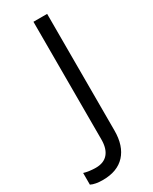

<svg xmlns="http://www.w3.org/2000/svg" viewBox="-308 -767 804 1008"><g transform="rotate(-30 94.5 -263.0)"><path d="M-5.9 188Q-51.8 188 -78.1 174.8V104Q-43.5 113.8 -5.9 113.8Q42.5 113.8 67.6 84.5Q92.8 55.2 92.8 0V-713.9H175.8V-6.8Q175.8 85.9 128.9 137Q82 188 -5.9 188Z"/></g></svg>

Font: WebKoruri
Style: Regular
Weight: 400
Foundry: lindwurm / mohemohe
Version: Version 1.00